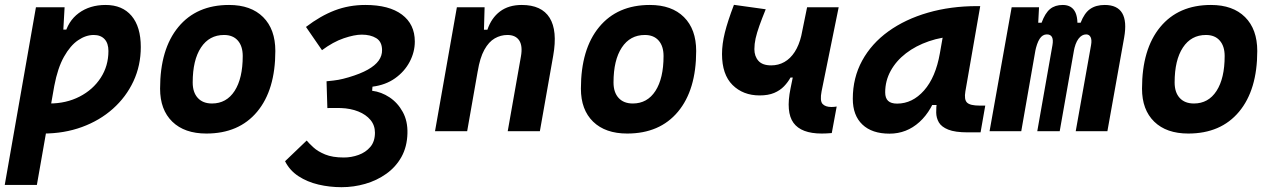

<svg xmlns="http://www.w3.org/2000/svg" viewBox="-31 -548 5325 802"><path d="M123 224.6H-11.2L119.1 -517.6H238.8L231.9 -395ZM149.4 9.8Q118.7 9.8 88.9 7.1Q59.1 4.4 28.3 0L86.4 -127.9Q113.3 -115.7 175.3 -115.7Q245.6 -115.7 301.5 -144.5Q357.4 -173.3 389.6 -222.9Q421.9 -272.5 421.9 -335Q421.9 -367.2 405.8 -384.5Q389.6 -401.9 360.4 -401.9Q327.6 -401.9 295.2 -379.9Q262.7 -357.9 236.3 -311Q210 -264.2 195.8 -189.5L215.3 -424.3H257.8L237.8 -397Q252 -459.5 298.1 -493.4Q344.2 -527.3 410.2 -527.3Q480 -527.3 518.6 -481.7Q557.1 -436 557.1 -351.6Q557.1 -274.4 526.4 -208.5Q495.6 -142.6 440.4 -93.5Q385.3 -44.4 311 -17.3Q236.8 9.8 149.4 9.8Z M831.1 9.8Q739.7 9.8 688.7 -39.8Q637.7 -89.4 637.7 -177.7Q637.7 -342.8 713.9 -435.1Q790 -527.3 925.8 -527.3Q1017.1 -527.3 1068.1 -476.6Q1119.1 -425.8 1119.1 -335Q1119.1 -172.4 1043.1 -81.3Q967 9.8 831.1 9.8ZM854.4 -115.7Q915 -115.7 949 -168.2Q982.9 -220.7 982.9 -314Q982.9 -355.2 962.5 -378.5Q942 -401.9 904.8 -401.9Q843.2 -401.9 808.5 -349.5Q773.9 -297.1 773.9 -203.6Q773.9 -162.1 795.2 -138.9Q816.4 -115.7 854.4 -115.7Z M1395.5 233.9Q1345.7 233.9 1299.1 222.9Q1252.4 211.9 1215.8 188Q1179.2 164.1 1159.7 125.5L1250 39.1Q1259.8 50.8 1278.1 67.6Q1296.4 84.5 1327.1 97.2Q1357.9 109.9 1405.3 109.9Q1437 109.9 1466.8 99.1Q1496.6 88.4 1515.9 65.7Q1535.2 43 1535.2 6.3Q1535.2 -24.4 1516.6 -46.9Q1498 -69.3 1465.8 -82.3Q1433.6 -95.2 1393.1 -96.7Q1383.8 -97.2 1370.6 -96.9Q1357.4 -96.7 1336.4 -96.7L1334.5 -166.5L1523.4 -168.9Q1562 -164.1 1596.2 -141.4Q1630.4 -118.7 1651.4 -80.3Q1672.4 -42 1670.9 9.3Q1669.4 65.4 1645.8 107.7Q1622.1 149.9 1582.5 178Q1543 206.1 1494.6 220Q1446.3 233.9 1395.5 233.9ZM1336.4 -96.7 1333 -208.5Q1364.7 -211.4 1382.6 -214.6Q1400.4 -217.8 1425.3 -225.1Q1474.6 -239.7 1505.4 -257.1Q1536.1 -274.4 1550.8 -294.9Q1565.4 -315.4 1564.9 -339.4Q1564.5 -374 1540.5 -388.7Q1516.6 -403.3 1480 -403.3Q1449.7 -403.3 1405 -388.2Q1360.4 -373 1314 -338.4L1247.1 -435.5Q1307.1 -481.4 1366.9 -504.4Q1426.8 -527.3 1495.1 -527.3Q1594.2 -527.3 1647.9 -487.1Q1701.7 -446.8 1701.7 -374.5Q1701.7 -330.6 1680.2 -289.8Q1658.7 -249 1619.1 -220.9Q1579.6 -192.9 1524.9 -186L1520.5 -134.8Z M1786.1 0 1877.4 -517.6H1993.2L1989.7 -394L1920.4 0ZM2089.8 0 2145 -312.5Q2152.8 -356.4 2137.7 -379.2Q2122.6 -401.9 2088.4 -401.9Q2060.5 -401.9 2035.6 -387.7Q2010.7 -373.5 1992.2 -340.1Q1973.6 -306.6 1964.4 -249.5L1987.8 -423.8H2004.9Q2021.5 -473.1 2057.6 -500.2Q2093.8 -527.3 2148.4 -527.3Q2231.4 -527.3 2264.9 -473.6Q2298.3 -419.9 2279.8 -315.4L2224.1 0Z M2588.9 9.8Q2497.6 9.8 2446.5 -39.8Q2395.5 -89.4 2395.5 -177.7Q2395.5 -342.8 2471.7 -435.1Q2547.9 -527.3 2683.6 -527.3Q2774.9 -527.3 2825.9 -476.6Q2877 -425.8 2877 -335Q2877 -172.4 2800.9 -81.3Q2724.8 9.8 2588.9 9.8ZM2612.2 -115.7Q2672.9 -115.7 2706.8 -168.2Q2740.7 -220.7 2740.7 -314Q2740.7 -355.2 2720.3 -378.5Q2699.8 -401.9 2662.6 -401.9Q2601 -401.9 2566.4 -349.5Q2531.7 -297.1 2531.7 -203.6Q2531.7 -162.1 2553 -138.9Q2574.2 -115.7 2612.2 -115.7Z M3142.1 -149.4Q3072.8 -149.4 3028.8 -193.1Q2984.9 -236.8 2984.9 -322.3Q2984.9 -363.8 2996.8 -411.9Q3008.8 -460 3034.7 -527.8L3167.5 -509.3Q3151.4 -469.7 3140.9 -440.2Q3130.4 -410.6 3125.2 -387.5Q3120.1 -364.3 3120.1 -342.8Q3120.1 -313 3137 -293.9Q3153.8 -274.9 3190.4 -274.9Q3220.7 -274.9 3245.6 -289.1Q3270.5 -303.2 3288.6 -331.1Q3306.6 -358.9 3316.4 -399.9L3321.8 -224.1H3271Q3260.3 -204.6 3243.9 -187.5Q3227.5 -170.4 3202.9 -159.9Q3178.2 -149.4 3142.1 -149.4ZM3401.4 9.8Q3315.9 9.8 3283.4 -34.9Q3251 -79.6 3271 -178.2L3340.3 -517.6H3472.2L3400.9 -167Q3393.1 -127 3404.8 -114Q3416.5 -101.1 3441.9 -101.1Q3452.6 -101.1 3463.9 -103L3443.4 7.8Q3433.1 8.8 3421.4 9.3Q3409.7 9.8 3401.4 9.8Z M3684.6 10.3Q3611.3 10.3 3571.3 -27.8Q3531.2 -65.9 3531.2 -135.3Q3531.2 -223.1 3570.3 -294.7Q3609.4 -366.2 3679.9 -417Q3750.5 -467.8 3845.2 -495.1Q3939.9 -522.5 4051.3 -522.5H4063.5L4001.5 -166.5Q3995.6 -132.3 4008.3 -119.6Q4021 -106.9 4061 -106.9H4084.5L4064.9 4.9H4011.7Q3958.5 4.9 3929.9 -6.6Q3901.4 -18.1 3890.6 -36.9Q3879.9 -55.7 3879.6 -77.9Q3879.4 -100.1 3882.3 -122.1L3914.6 -109.4H3857.9L3888.7 -175.3Q3863.3 -86.9 3809.6 -38.3Q3755.9 10.3 3684.6 10.3ZM3716.3 -115.2Q3780.3 -115.2 3828.9 -170.2Q3877.4 -225.1 3895 -325.7L3919.9 -467.3L3966.8 -397Q3903.8 -394.5 3849.1 -375.7Q3794.4 -356.9 3753.4 -325.4Q3712.4 -293.9 3689.5 -252.2Q3666.5 -210.4 3666.5 -162.1Q3666.5 -138.2 3678.7 -126.7Q3690.9 -115.2 3716.3 -115.2Z M4309.1 -517.6 4302.2 -384.3 4234.9 0H4102.5L4194.8 -517.6ZM4301.8 0 4365.2 -359.4Q4373 -404.3 4341.8 -404.3Q4323.7 -404.3 4311.8 -386Q4299.8 -367.7 4292.5 -330.6L4290.5 -453.1H4319.8Q4334.5 -493.2 4355.2 -510.3Q4376 -527.3 4408.2 -527.3Q4447.3 -527.3 4461.7 -494.6Q4476.1 -461.9 4464.4 -390.6L4395.5 0ZM4664.6 -390.6 4594.7 0H4462.4L4526.4 -359.4Q4530.3 -380.9 4524.7 -392.6Q4519 -404.3 4505.9 -404.3Q4487.8 -404.3 4473.9 -386Q4460 -367.7 4453.6 -330.6L4451.7 -453.1H4482.9Q4498.5 -493.7 4522.7 -510.5Q4546.9 -527.3 4583.5 -527.3Q4689 -527.3 4664.6 -390.6Z M4932.6 9.8Q4841.3 9.8 4790.3 -39.8Q4739.3 -89.4 4739.3 -177.7Q4739.3 -342.8 4815.4 -435.1Q4891.6 -527.3 5027.3 -527.3Q5118.7 -527.3 5169.7 -476.6Q5220.7 -425.8 5220.7 -335Q5220.7 -172.4 5144.6 -81.3Q5068.6 9.8 4932.6 9.8ZM4956 -115.7Q5016.6 -115.7 5050.5 -168.2Q5084.5 -220.7 5084.5 -314Q5084.5 -355.2 5064 -378.5Q5043.6 -401.9 5006.3 -401.9Q4944.7 -401.9 4910.1 -349.5Q4875.5 -297.1 4875.5 -203.6Q4875.5 -162.1 4896.7 -138.9Q4917.9 -115.7 4956 -115.7Z"/></svg>

Font: Cascadia Code PL
Style: Italic
Weight: 400
Italic angle: -10°
Monospace: yes
Designer: Aaron Bell
Foundry: Saja Typeworks
Version: Version 2404.023